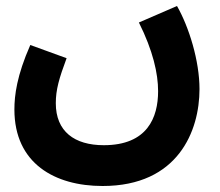

<svg xmlns="http://www.w3.org/2000/svg" viewBox="-20 -389 735 640"><path d="M28 -24C28 156 163 231 322 231C574 231 645 47 645 -92C645 -186 610 -299 570 -369L443 -314C490 -220 507 -144 507 -85C507 3 471 95 326 95C228 95 166 49 166 -45C166 -90 177 -128 202 -195L81 -239C36 -137 28 -71 28 -24Z"/></svg>

Font: Noto Sans Arabic UI SmCn
Style: Bold
Weight: 700
Width: 4
Designer: Monotype Design Team, Nadine Chahine and Nizar Qandah
Foundry: Monotype Imaging Inc.
Version: Version 2.010